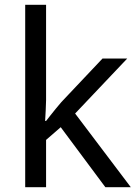

<svg xmlns="http://www.w3.org/2000/svg" viewBox="-20 -780 574 800"><path d="M172 -363Q172 -347 170.5 -321Q169 -295 168 -276H172Q178 -284 190 -299Q202 -314 214.5 -329.5Q227 -345 236 -355L407 -536H510L293 -307L525 0H419L233 -250L172 -197V0H85V-760H172Z"/></svg>

Font: Noto Sans Gunjala Gondi Semibold
Style: Regular
Weight: 600
Designer: Ek Type
Foundry: Ek Type
Version: Version 1.004; ttfautohint (v1.8.4.7-5d5b)